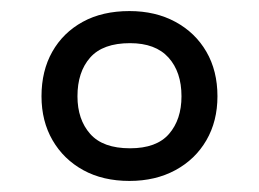

<svg xmlns="http://www.w3.org/2000/svg" viewBox="-20 -744 468 347"><path d="M214 -417Q166 -417 130.5 -436.5Q95 -456 75 -490.5Q55 -525 55 -570Q55 -616 74.5 -650.5Q94 -685 129.5 -704.5Q165 -724 214 -724Q261 -724 297 -704.5Q333 -685 353 -650.5Q373 -616 373 -570Q373 -525 353 -490.5Q333 -456 297 -436.5Q261 -417 214 -417ZM215 -476Q263 -476 285.5 -502Q308 -528 308 -570Q308 -614 284.5 -640Q261 -666 215 -666Q166 -666 143 -640Q120 -614 120 -570Q120 -528 143 -502Q166 -476 215 -476Z"/></svg>

Font: Noto Sans Adlam Unjoined
Style: Regular
Weight: 400
Designer: Mark Jamra, Neil Patel
Foundry: JamraPatel LLC
Version: Version 3.001